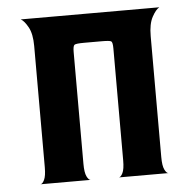

<svg xmlns="http://www.w3.org/2000/svg" viewBox="-47 -646 702 693"><g transform="rotate(-5 304.5 -299.5)"><path d="M72 0Q79 0 86 -14Q93 -28 93 -60V-499Q93 -543 79.5 -567.5Q66 -592 53 -599H555Q542 -592 528.5 -567Q515 -542 515 -498V-60Q515 -28 522 -14Q529 0 536 0H356Q363 0 370 -14Q377 -28 377 -60V-465Q377 -488 371.5 -491.5Q366 -495 337 -495H274Q244 -495 238.5 -491Q233 -487 233 -465V-60Q233 -28 240 -14Q247 0 254 0Z"/></g></svg>

Font: Red Rose SemiBold
Style: Regular
Weight: 600
Designer: Jaikishan Patel
Version: Version 2.000